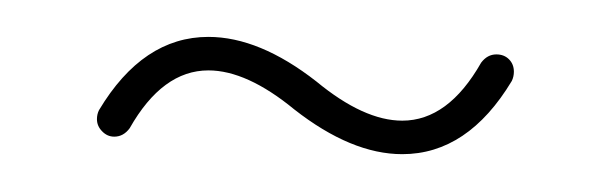

<svg xmlns="http://www.w3.org/2000/svg" viewBox="-20 -310 324 102"><path d="M243.7 -281.1Q247.8 -281.1 250.4 -278.5Q253 -275.9 253 -271.9Q253 -269.3 251.9 -267Q228.5 -228.1 193.7 -228.1Q166.7 -228.1 136.3 -251.9Q111.1 -272.6 90.7 -272.6Q66.3 -272.6 48.9 -241.9Q45.6 -237.4 40.7 -237.4Q37 -237.4 34.3 -240.2Q31.5 -243 31.5 -246.7Q31.5 -249.3 32.6 -251.5Q55.9 -290.4 90.7 -290.4Q117.8 -290.4 148.1 -266.7Q173.3 -245.9 193.7 -245.9Q218.1 -245.9 235.6 -276.7Q238.9 -281.1 243.7 -281.1Z"/></svg>

Font: 26F Galaxy Sans Hairline
Style: Regular
Weight: 50
Designer: C₂₉H₂₅N₃O₅
Version: Version 1.100